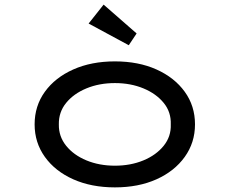

<svg xmlns="http://www.w3.org/2000/svg" viewBox="-20 -802 995 832"><path d="M478 10Q376 10 297.5 -25Q219 -60 174.5 -122Q130 -184 130 -263Q130 -343 174.5 -404.5Q219 -466 297.5 -501Q376 -536 478 -536Q580 -536 658 -501Q736 -466 780.5 -404.5Q825 -343 825 -263Q825 -184 780.5 -122Q736 -60 658 -25Q580 10 478 10ZM478 -84Q546 -84 601.5 -107Q657 -130 689.5 -170.5Q722 -211 720 -263Q722 -316 689.5 -356Q657 -396 601.5 -419Q546 -442 478 -442Q410 -442 354.5 -419Q299 -396 266.5 -356Q234 -316 235 -263Q234 -211 266.5 -170.5Q299 -130 354.5 -107Q410 -84 478 -84ZM538 -606 364 -700 429 -782 572 -657Z"/></svg>

Font: Lexend Zetta
Style: Regular
Weight: 400
Designer: Bonnie Shaver-Troup, Thomas Jockin
Foundry: Lexend
Version: Version 1.007